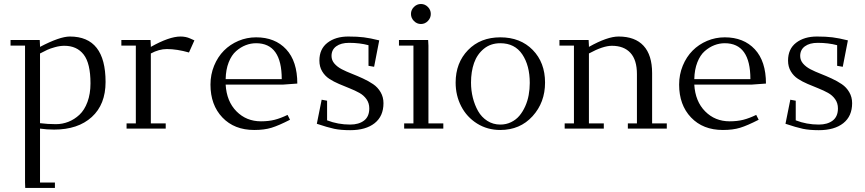

<svg xmlns="http://www.w3.org/2000/svg" viewBox="-20 -637 4285 951"><path d="M32.2 -411.1V-439H176.8L178.2 -411.1V-404.8Q275.9 -456.1 326.2 -456.1Q502.9 -456.1 502.9 -231Q502.9 -119.6 434.6 -57.4Q366.2 4.9 248 4.9Q211.9 4.9 178.2 0V267.1H252V293.9H105L104 267.1V-411.1ZM178.2 -26.9Q216.8 -22 256.8 -22Q289.1 -22 318.8 -33.7Q348.6 -45.4 373.5 -68.6Q398.4 -91.8 413.3 -132.1Q428.2 -172.4 428.2 -224.1Q428.2 -323.2 394.5 -366.7Q360.8 -410.2 298.8 -410.2Q276.4 -410.2 252 -403.3Q227.5 -396.5 214.1 -390.1Q200.7 -383.8 178.2 -372.1Z M581.1 -411.1V-439H725.6L727.1 -411.1V-404.8Q818.4 -456.1 874 -456.1Q900.4 -456.1 920.9 -446.8L942.9 -437L916 -377Q856.4 -394 806.6 -394Q767.6 -394 727.1 -372.1V-25.9H800.8V0H606.9V-25.9H652.8V-411.1Z M1022.5 -217.8Q1022.5 -267.6 1040.5 -311.5Q1058.6 -355.5 1089.1 -386.2Q1119.6 -417 1161.1 -434.6Q1202.6 -452.1 1248.5 -452.1Q1342.3 -452.1 1397.5 -392.8Q1452.6 -333.5 1452.6 -223.1L1379.4 -217.8H1097.7Q1102.5 -134.8 1151.4 -85.4Q1200.2 -36.1 1272.5 -36.1Q1310.5 -36.1 1340.3 -43.7Q1370.1 -51.3 1404.3 -67.9L1416.5 -43.9Q1360.4 -15.1 1324.7 -4.2Q1289.1 6.8 1239.3 6.8Q1140.6 6.8 1081.5 -55.2Q1022.5 -117.2 1022.5 -217.8ZM1097.7 -245.1H1375.5Q1375.5 -422.9 1248.5 -422.9Q1222.2 -422.9 1197.3 -413.3Q1172.4 -403.8 1149.7 -384Q1127 -364.3 1112.8 -328.4Q1098.6 -292.5 1097.7 -245.1Z M1549.3 -23.9 1573.2 -143.1 1600.1 -138.2V-41Q1653.8 -20 1714.4 -20Q1757.3 -20 1783.2 -39.8Q1809.1 -59.6 1809.1 -100.1Q1809.1 -126 1795.4 -145.5Q1781.7 -165 1760 -177Q1738.3 -189 1711.9 -199.5Q1685.5 -210 1659.2 -221.2Q1632.8 -232.4 1611.1 -246.6Q1589.4 -260.7 1575.7 -283.7Q1562 -306.6 1562 -336.9Q1562 -394.5 1602.1 -425.3Q1642.1 -456.1 1705.1 -456.1Q1750.5 -456.1 1782 -452.1Q1813.5 -448.2 1858.4 -437L1833 -306.2L1805.2 -311V-413.1Q1761.7 -424.8 1709 -424.8Q1668.9 -424.8 1645.5 -407.7Q1622.1 -390.6 1622.1 -359.9Q1622.1 -338.9 1636.2 -322.3Q1650.4 -305.7 1673.1 -293.9Q1695.8 -282.2 1723.4 -271.5Q1751 -260.7 1778.3 -248Q1805.7 -235.4 1828.4 -220Q1851.1 -204.6 1865.2 -180.4Q1879.4 -156.2 1879.4 -126Q1879.4 -61.5 1835.7 -26.9Q1792 7.8 1714.4 7.8Q1668 7.8 1635.5 1Q1603 -5.9 1549.3 -23.9Z M1956.1 -411.1V-439H2100.6L2102.1 -411.1V-25.9H2175.8V0H1981.9V-25.9H2027.8V-411.1ZM2030.3 -533Q2015.6 -547.9 2015.6 -567.9Q2015.6 -587.9 2030.3 -602.5Q2044.9 -617.2 2064.9 -617.2Q2085 -617.2 2099.4 -602.5Q2113.8 -587.9 2113.8 -567.9Q2113.8 -547.9 2099.4 -533Q2085 -518.1 2064.9 -518.1Q2044.9 -518.1 2030.3 -533Z M2236.8 -228Q2236.8 -325.7 2298.1 -388.9Q2359.4 -452.1 2458 -452.1Q2557.6 -452.1 2618.7 -389.6Q2679.7 -327.1 2679.7 -228Q2679.7 -129.4 2617.7 -61.3Q2555.7 6.8 2458 6.8Q2394 6.8 2343 -25.1Q2292 -57.1 2264.4 -110.6Q2236.8 -164.1 2236.8 -228ZM2313 -228Q2313 -189.5 2322 -153.1Q2331.1 -116.7 2348.1 -86.7Q2365.2 -56.6 2393.8 -38.3Q2422.4 -20 2458 -20Q2487.3 -20 2511.7 -32Q2536.1 -43.9 2552.7 -63.7Q2569.3 -83.5 2581.3 -110.1Q2593.3 -136.7 2598.6 -166Q2604 -195.3 2604 -226.1Q2604 -312.5 2566.9 -367.7Q2529.8 -422.9 2458 -422.9Q2410.2 -422.9 2376.7 -395.5Q2343.3 -368.2 2328.1 -325.2Q2313 -282.2 2313 -228Z M2751 -411.1V-439H2895.5L2897 -411.1V-404.8Q2988.3 -456.1 3043.9 -456.1Q3125.5 -456.1 3167.7 -410.2Q3210 -364.3 3210 -274.9V-25.9H3282.7V0H3089.8V-25.9H3134.8V-270Q3134.8 -340.3 3102.5 -375.2Q3070.3 -410.2 3010.7 -410.2Q2966.8 -410.2 2897 -372.1V-25.9H2970.7V0H2776.9V-25.9H2822.8V-411.1Z M3343.8 -217.8Q3343.8 -267.6 3361.8 -311.5Q3379.9 -355.5 3410.4 -386.2Q3440.9 -417 3482.4 -434.6Q3523.9 -452.1 3569.8 -452.1Q3663.6 -452.1 3718.8 -392.8Q3773.9 -333.5 3773.9 -223.1L3700.7 -217.8H3418.9Q3423.8 -134.8 3472.7 -85.4Q3521.5 -36.1 3593.8 -36.1Q3631.8 -36.1 3661.6 -43.7Q3691.4 -51.3 3725.6 -67.9L3737.8 -43.9Q3681.6 -15.1 3646 -4.2Q3610.4 6.8 3560.5 6.8Q3461.9 6.8 3402.8 -55.2Q3343.8 -117.2 3343.8 -217.8ZM3418.9 -245.1H3696.8Q3696.8 -422.9 3569.8 -422.9Q3543.5 -422.9 3518.6 -413.3Q3493.7 -403.8 3470.9 -384Q3448.2 -364.3 3434.1 -328.4Q3419.9 -292.5 3418.9 -245.1Z M3870.6 -23.9 3894.5 -143.1 3921.4 -138.2V-41Q3975.1 -20 4035.6 -20Q4078.6 -20 4104.5 -39.8Q4130.4 -59.6 4130.4 -100.1Q4130.4 -126 4116.7 -145.5Q4103 -165 4081.3 -177Q4059.6 -189 4033.2 -199.5Q4006.8 -210 3980.5 -221.2Q3954.1 -232.4 3932.4 -246.6Q3910.6 -260.7 3897 -283.7Q3883.3 -306.6 3883.3 -336.9Q3883.3 -394.5 3923.3 -425.3Q3963.4 -456.1 4026.4 -456.1Q4071.8 -456.1 4103.3 -452.1Q4134.8 -448.2 4179.7 -437L4154.3 -306.2L4126.5 -311V-413.1Q4083 -424.8 4030.3 -424.8Q3990.2 -424.8 3966.8 -407.7Q3943.4 -390.6 3943.4 -359.9Q3943.4 -338.9 3957.5 -322.3Q3971.7 -305.7 3994.4 -293.9Q4017.1 -282.2 4044.7 -271.5Q4072.3 -260.7 4099.6 -248Q4127 -235.4 4149.7 -220Q4172.4 -204.6 4186.5 -180.4Q4200.7 -156.2 4200.7 -126Q4200.7 -61.5 4157 -26.9Q4113.3 7.8 4035.6 7.8Q3989.3 7.8 3956.8 1Q3924.3 -5.9 3870.6 -23.9Z"/></svg>

Font: Dehuti
Style: Book
Weight: 400
Version: Version 1.2